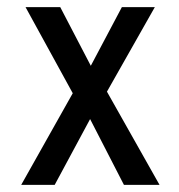

<svg xmlns="http://www.w3.org/2000/svg" viewBox="-20 -520 504 540"><path d="M280.8 -262.2 428.7 0H328.6L233.4 -185.1L133.8 0H39.6L184.6 -257.8L51.8 -500H149.4L235.4 -335L322.8 -500H415.5Z"/></svg>

Font: Moulpali
Style: Regular
Weight: 400
Designer: Danh Hong
Version: Version 8.002; ttfautohint (v1.8.3)